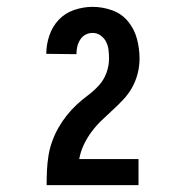

<svg xmlns="http://www.w3.org/2000/svg" viewBox="-20 -863 540 560"><path d="M116 -323V-324Q116 -345 117 -366.5Q118 -388 121.5 -409.5Q125 -431 132.5 -451.5Q140 -472 150.5 -490.5Q161 -509 174.5 -526Q188 -543 203.5 -557.5Q219 -572 236.5 -585Q254 -598 268.5 -614Q283 -630 290.5 -650.5Q298 -671 298 -692Q298 -705 296.5 -717.5Q295 -730 289.5 -741Q284 -752 273.5 -759.5Q263 -767 250 -767Q239 -767 229.5 -762Q220 -757 214 -747.5Q208 -738 205.5 -727.5Q203 -717 203 -706Q203 -706 203 -706Q203 -706 203 -706Q203 -706 203 -705.5Q203 -705 203 -705L115 -706Q115 -706 115 -706Q115 -706 115 -706Q115 -733 124 -759.5Q133 -786 151.5 -805.5Q170 -825 196.5 -834Q223 -843 250 -843Q279 -843 307 -833Q335 -823 353.5 -800.5Q372 -778 379.5 -749.5Q387 -721 387 -692Q387 -670 381.5 -648.5Q376 -627 365.5 -608Q355 -589 339.5 -572.5Q324 -556 308 -541.5Q292 -527 276 -511.5Q260 -496 247 -478.5Q234 -461 224.5 -441Q215 -421 211 -399H384V-323Z"/></svg>

Font: iosevka_custom_sans_ss08
Style: Bold
Weight: 700
Designer: Belleve Invis
Foundry: Belleve Invis
Version: Version 10.3.0; ttfautohint (v1.8.3)